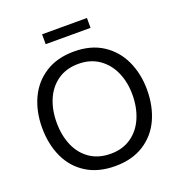

<svg xmlns="http://www.w3.org/2000/svg" viewBox="-165 -1087 1167 1243"><g transform="rotate(-20 418.0 -465.0)"><path d="M56 0ZM56 -378Q56 -489 97 -578Q138 -667 219.5 -719.5Q301 -772 418 -772Q534 -772 615 -719.5Q696 -667 737.5 -577.5Q779 -488 779 -378Q779 -265 738 -175.5Q697 -86 615.5 -34.5Q534 17 418 17Q301 17 219.5 -34.5Q138 -86 97 -175.5Q56 -265 56 -378ZM679 -381Q679 -467 648 -536.5Q617 -606 558 -646.5Q499 -687 418 -687Q334 -687 275 -646Q216 -605 186 -535Q156 -465 156 -378Q156 -289 186 -219Q216 -149 275 -108.5Q334 -68 418 -68Q500 -68 559 -109Q618 -150 648.5 -221Q679 -292 679 -381ZM263 -947H572V-879H263Z"/></g></svg>

Font: Biryani
Style: Regular
Weight: 400
Designer: Dan Reynolds and Mathieu Reguer
Foundry: Dan Reynolds and Mathieu Reguer
Version: Version 1.004; ttfautohint (v1.1) -l 5 -r 5 -G 72 -x 0 -D la